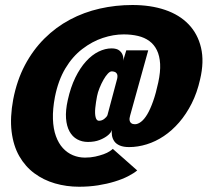

<svg xmlns="http://www.w3.org/2000/svg" viewBox="-20 -708 809 748"><path d="M288 19.5Q327 19.5 362 14Q397 8.5 427 -0.8Q457 -10 479.2 -21.5Q501.5 -33 514.5 -44L419.5 -128Q416 -124.5 407 -118.5Q398 -112.5 383.5 -107.2Q369 -102 351 -98Q333 -94 311 -94Q286.5 -94 264.2 -103.2Q242 -112.5 225 -131Q208 -149.5 197.8 -177.8Q187.5 -206 186.2 -244.5Q185 -283 194 -330.5Q207 -395.5 234.8 -441.8Q262.5 -488 300.8 -517.2Q339 -546.5 380.5 -560.2Q422 -574 462 -574Q492 -574 517.5 -568Q543 -562 561.8 -548.2Q580.5 -534.5 591.2 -512.5Q602 -490.5 603.8 -459.2Q605.5 -428 596.5 -386.5Q587.5 -344.5 576.5 -313.5Q565.5 -282.5 553.8 -262.8Q542 -243 529.5 -233.5Q517 -224 505.5 -224Q497 -224 491.8 -227.8Q486.5 -231.5 485 -239Q483.5 -246.5 487 -258L557.5 -512H472L459 -469Q462 -478 459 -490Q456 -502 445.5 -510.8Q435 -519.5 414.5 -519.5Q390 -519.5 364.2 -507Q338.5 -494.5 315.2 -469Q292 -443.5 273.5 -405.8Q255 -368 244 -318Q235 -277.5 237.2 -247Q239.5 -216.5 250.8 -196Q262 -175.5 280.8 -165.2Q299.5 -155 322.5 -155Q349 -155 368.5 -162.8Q388 -170.5 400.5 -181Q413 -191.5 416 -202Q414.5 -192.5 416.2 -180.5Q418 -168.5 425 -158Q432 -147.5 446.5 -141.2Q461 -135 483 -135Q517 -135 551.8 -145.8Q586.5 -156.5 618.2 -177.8Q650 -199 677.8 -231Q705.5 -263 726.8 -305Q748 -347 759.5 -398.5Q776 -468 763.2 -522Q750.5 -576 714.8 -613.2Q679 -650.5 623 -669.5Q567 -688.5 496 -688.5Q430.5 -688.5 368.8 -674.5Q307 -660.5 252.5 -631.5Q198 -602.5 153.2 -558Q108.5 -513.5 77.2 -454.5Q46 -395.5 31.5 -321Q18.5 -251 25.2 -195.5Q32 -140 55.2 -99.5Q78.5 -59 114 -32.8Q149.5 -6.5 194.2 6.5Q239 19.5 288 19.5ZM365.5 -237.5Q356 -237.5 352.5 -251.5Q349 -265.5 351.2 -287.5Q353.5 -309.5 358 -333Q361 -348.5 367.8 -365.2Q374.5 -382 383 -397Q391.5 -412 400 -421Q408.5 -430 415.5 -430Q420.5 -430 426.5 -428Q432.5 -426 435.8 -419.8Q439 -413.5 436.5 -401.5L398.5 -259Q395 -251.5 385.8 -244.5Q376.5 -237.5 365.5 -237.5Z"/></svg>

Font: Anybody Condensed Black
Style: Italic
Weight: 900
Width: 3
Italic angle: -10°
Version: Version 1.113;gftools[0.9.25]